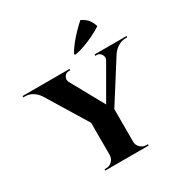

<svg xmlns="http://www.w3.org/2000/svg" viewBox="-248 -1106 1213 1269"><g transform="rotate(-30 358.5 -472.0)"><path d="M234 -699 441 -324 268 -317 35 -699ZM444 -322V0H266V-322ZM599 -699H683L432 -303L376 -312ZM558 -628Q566 -642 562 -656.5Q558 -671 547.5 -680.5Q537 -690 523 -690Q523 -690 517 -690Q511 -690 511 -690V-700H755V-690H741Q710 -690 682.5 -672Q655 -654 640 -631ZM273 -628 76 -631Q62 -654 35 -672Q8 -690 -24 -690H-38V-700H320V-690Q320 -690 314 -690Q308 -690 308 -690Q286 -690 274 -669.5Q262 -649 273 -628ZM269 -73V0H189V-10Q189 -10 195 -10Q201 -10 202 -10Q228 -10 246.5 -28.5Q265 -47 266 -73ZM441 -73H444Q444 -47 463 -28.5Q482 -10 508 -10Q508 -10 514 -10Q520 -10 520 -10V0H441ZM395 -769Q411 -800 437.5 -833Q464 -866 493 -895.5Q522 -925 544 -944Q576 -929 594 -906.5Q612 -884 621 -853Q590 -833 552.5 -814.5Q515 -796 476 -782Q437 -768 402 -762Z"/></g></svg>

Font: Cinzel ExtraBold
Style: Regular
Weight: 800
Designer: Natanael Gama
Version: Version 2.000